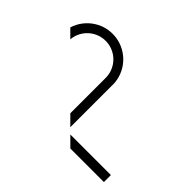

<svg xmlns="http://www.w3.org/2000/svg" viewBox="-178 -839 991 991"><g transform="rotate(-45 317.0 -343.5)"><path d="M32 -0.3H83.2V-296.2L32 -245ZM474 -687.3 430.5 -643.8C502.2 -637.6 556.5 -576.3 554 -504.4C551.5 -432.4 493 -375.1 421.1 -373.9C420.3 -373.9 419.6 -373.8 418.8 -373.8H160.6L109.7 -323H416.2C417.9 -323 419.4 -322.8 421 -322.7C512.8 -323.8 590.1 -391.6 603.3 -482.4C616.5 -573.2 561.6 -660.2 473.9 -687.3Z"/></g></svg>

Font: Expanse
Style: Expanse
Weight: 400
Designer: Ryan Lin
Version: Version 1.0